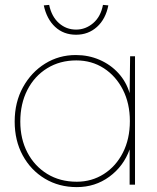

<svg xmlns="http://www.w3.org/2000/svg" viewBox="-20 -755 642 785"><path d="M294 10Q221 10 163.5 -24.5Q106 -59 73 -119.5Q40 -180 40 -258Q40 -337 74 -398.5Q108 -460 164.5 -495Q221 -530 290 -530Q342 -530 387 -510.5Q432 -491 464 -456Q496 -421 510 -374L512 -525H532V0H510V-144Q485 -75 427 -32.5Q369 10 294 10ZM294 -12Q355 -12 404.5 -43.5Q454 -75 482.5 -131Q511 -187 511 -260Q511 -332 482.5 -388Q454 -444 404.5 -476Q355 -508 292 -508Q225 -508 173 -476Q121 -444 92 -387.5Q63 -331 63 -258Q63 -187 92 -131.5Q121 -76 173 -44Q225 -12 294 -12ZM291 -613Q240 -613 205.5 -645Q171 -677 159 -733L181 -735Q191 -687 221 -660.5Q251 -634 291 -634Q330 -634 361 -660.5Q392 -687 401 -735L423 -733Q412 -677 376.5 -645Q341 -613 291 -613Z"/></svg>

Font: Lexend Thin
Style: Regular
Weight: 100
Designer: Bonnie Shaver-Troup, Thomas Jockin
Foundry: Lexend
Version: Version 1.007; ttfautohint (v1.8.3)